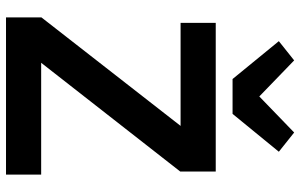

<svg xmlns="http://www.w3.org/2000/svg" viewBox="-200 -799 999 639"><g transform="rotate(90 299.5 -479.5)"><path d="M359 -754 485 -908 421 -959 301 -843 181 -959 117 -908 243 -754ZM561 -117H189L551 -580V-698H56V-581H399L38 -118V0H561Z"/></g></svg>

Font: IBM Plex Thai SemiBold
Style: Regular
Weight: 600
Designer: Mike Abbink, Paul van der Laan, Pieter van Rosmalen, Ben Mitchell, Mark Frömberg
Foundry: Bold Monday
Version: Version 1.0